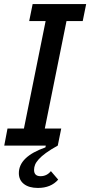

<svg xmlns="http://www.w3.org/2000/svg" viewBox="-20 -718 445 947"><path d="M17 -84H98L205 -614H124L141 -698H405L388 -614H308L201 -84H282L265 0Q229 20 206.5 36.5Q184 53 171 67.5Q158 82 153 94.5Q148 107 148 120Q148 151 180 151Q211 151 231 126L267 168Q231 209 167 209Q123 209 98 189.5Q73 170 73 136Q73 55 204 9L206 0H1Z"/></svg>

Font: IBM Plex Sans Cond Medm
Style: Italic
Weight: 500
Width: 3
Italic angle: -11°
Designer: Mike Abbink, Paul van der Laan, Pieter van Rosmalen
Foundry: Bold Monday
Version: Version 1.3